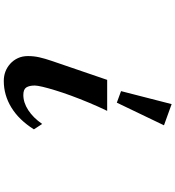

<svg xmlns="http://www.w3.org/2000/svg" viewBox="25 -954 949 1040"><g transform="rotate(90 500.0 -434.5)"><path d="M659.2 -847.7 536.6 -592.3 474.1 -615.2 544.4 -889.2ZM581.1 -540Q557.1 -490.7 536.4 -440.7Q515.6 -390.6 498.5 -344.2Q481.4 -297.4 469.5 -258.3Q457.5 -219.2 450.7 -190.4Q443.8 -160.6 443.8 -147.9Q443.8 -118.2 454.1 -102.1Q464.4 -85.9 495.1 -85.9Q536.1 -85.9 577.1 -112.5Q618.2 -139.2 651.9 -188L681.2 -143.1Q629.9 -62 562.7 -21Q495.6 20 418.9 20Q364.7 20 325.7 -15.1Q306.6 -32.2 295.4 -56.4Q284.2 -80.6 284.2 -110.8Q284.2 -142.6 291 -172.9Q297.9 -203.1 310.1 -238.8L413.1 -540Z"/></g></svg>

Font: BIZ UDPMincho
Style: Bold
Weight: 700
Designer: TypeBank Co., Ltd.
Foundry: Morisawa Inc.
Version: Version 1.06